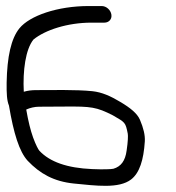

<svg xmlns="http://www.w3.org/2000/svg" viewBox="-20 -658 583 636"><path d="M399.5 -159.6C395 -124.9 380.5 -106.3 355.6 -99C347.1 -97.3 322.4 -96.3 285.1 -97.9C202.2 -101.4 145.1 -121.8 110.5 -158.6C107 -162.4 98.6 -177.8 89.5 -202.9C81.2 -226 73.8 -255.6 66.9 -295.1C79.3 -300.8 94.8 -304.5 109.3 -304.5C128.5 -304.5 159.5 -304.7 194.5 -305C282.3 -305.8 299.7 -303.4 353.8 -276C395 -252.1 395.6 -253.2 403.2 -215.3C404.5 -208.5 403.9 -189 399.5 -159.6ZM316.8 -638H273.8C170.2 -638 78.6 -606 44.5 -564.4C16.7 -530.3 3.6 -470.2 2 -384.5C1.6 -347.9 2.7 -325.1 9.7 -308.2C25.1 -216.9 43.6 -156.1 71.7 -125.4C112.7 -82.4 158.5 -56.9 224.3 -50.1C297.7 -43 373.9 -32.2 414.5 -63.7C442.2 -85.2 455.8 -128.1 459.7 -189.7C461 -210.2 455.2 -234 443.6 -261.2C434.7 -282.1 411.8 -300.7 378.5 -320.4C345.2 -340.3 317.6 -352.4 286.3 -355.9C232.5 -361.6 146.5 -359.5 99.4 -359.5C85 -359.5 72.5 -357.9 58.8 -354.1C55.1 -423.8 64.7 -494.9 90.9 -527.1C129.5 -558.7 203.8 -583 282.9 -583H325.9C340.4 -583 351.6 -594.3 348.9 -610C346.5 -624.9 332.4 -638 316.8 -638Z"/></svg>

Font: MewTooHand
Style: BdWideLta
Weight: 400
Designer: Mew Too, Robert Jablonski
Version: Version 0.77